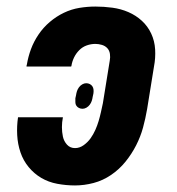

<svg xmlns="http://www.w3.org/2000/svg" viewBox="-20 -558 540 586"><path d="M209 8Q182 8 155 3Q128 -2 106 -15Q84 -28 67.5 -48Q51 -68 42.5 -93Q34 -118 32.5 -145.5Q31 -173 35 -200H172Q169 -185 169 -170Q169 -155 172 -141Q175 -127 184.5 -116.5Q194 -106 209 -106Q223 -106 235.5 -115Q248 -124 256.5 -136Q265 -148 271 -161.5Q277 -175 281 -188.5Q285 -202 288 -215.5Q291 -229 294 -243L315 -373Q317 -383 315.5 -393.5Q314 -404 307.5 -411Q301 -418 291 -421Q281 -424 271 -424Q258 -424 245 -419.5Q232 -415 222 -405Q212 -395 206 -382.5Q200 -370 198 -357Q198 -357 198 -356.5Q198 -356 197 -355H61Q61 -356 61 -357.5Q61 -359 62 -361Q66 -385 74.5 -408Q83 -431 97.5 -452.5Q112 -474 132 -491Q152 -508 175 -519Q198 -530 222.5 -534Q247 -538 271 -538Q297 -538 323 -534.5Q349 -531 372 -521Q395 -511 413 -494.5Q431 -478 441.5 -455.5Q452 -433 453.5 -407Q455 -381 450 -355L429 -225Q424 -196 416.5 -168.5Q409 -141 395.5 -114.5Q382 -88 363 -64.5Q344 -41 319 -24Q294 -7 265.5 0.5Q237 8 209 8ZM232 -226Q226 -226 221 -228.5Q216 -231 213 -235.5Q210 -240 210 -246Q210 -252 210 -258L212 -267Q213 -274 215 -280Q217 -286 221 -291.5Q225 -297 231 -300.5Q237 -304 243 -304Q249 -304 254 -301.5Q259 -299 262 -294.5Q265 -290 265.5 -284Q266 -278 265 -272L263 -263Q262 -256 260 -250Q258 -244 254 -238.5Q250 -233 244 -229.5Q238 -226 232 -226Z"/></svg>

Font: Iosevka Curly Slab HvObl
Style: Regular
Weight: 900
Italic angle: -9°
Monospace: yes
Designer: Belleve Invis
Foundry: Belleve Invis
Version: Version 11.1.0; ttfautohint (v1.8.3)